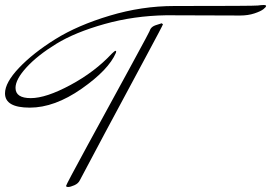

<svg xmlns="http://www.w3.org/2000/svg" viewBox="-226 -712 1083 767"><path d="M470 -688Q790 -688 804 -690Q818 -692 827.5 -692Q837 -692 837 -688Q837 -684 826.5 -675.5Q816 -667 790.5 -658.5Q765 -650 733 -650L438 -651Q309 -649 191.5 -616Q74 -583 -1 -537Q-76 -491 -120 -443Q-164 -395 -164 -361Q-164 -320 -103 -320Q-42 -320 55.5 -372.5Q153 -425 221 -498Q232 -509 236 -509Q238 -509 238 -506Q238 -503 237 -501Q208 -433 100 -357.5Q-8 -282 -107 -282Q-206 -282 -206 -339Q-206 -382 -150 -441Q-94 -500 -5 -555.5Q84 -611 212.5 -649.5Q341 -688 470 -688ZM425 -615Q425 -612 355 -482Q164 -127 93 8Q87 21 71 28Q55 35 46.5 35Q38 35 38 30.5Q38 26 123 -130Q208 -286 292.5 -440.5Q377 -595 375 -596Q381 -606 395 -611L420 -619Z"/></svg>

Font: Mr De Haviland
Style: Regular
Weight: 400
Designer: Alejandro Paul
Foundry: Alejandro Paul
Version: Version 1.000